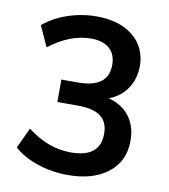

<svg xmlns="http://www.w3.org/2000/svg" viewBox="-82 -791 764 868"><g transform="rotate(10 300.0 -356.5)"><path d="M540 -193Q540 -100 471.5 -46Q403 8 287 8Q215 8 148.5 -14Q82 -36 39 -75L83 -169Q178 -95 282 -95Q350 -95 383.5 -122Q417 -149 417 -204Q417 -258 383 -283.5Q349 -309 278 -309H184V-412H261Q399 -412 399 -517Q399 -566 369 -592Q339 -618 285 -618Q189 -618 93 -544L50 -638Q93 -676 158.5 -698.5Q224 -721 293 -721Q398 -721 460.5 -669.5Q523 -618 523 -532Q522 -473 492.5 -429.5Q463 -386 410 -366Q473 -349 506.5 -304Q540 -259 540 -193Z"/></g></svg>

Font: Muli-Bold
Style: Bold
Weight: 700
Version: Version 2.000